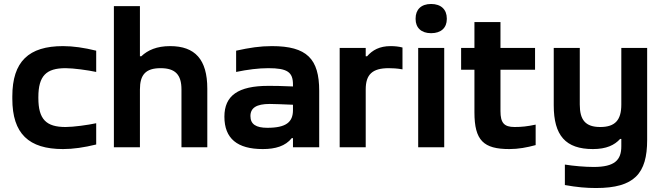

<svg xmlns="http://www.w3.org/2000/svg" viewBox="-20 -741 3332 966"><path d="M42 -256V-244C42 -68 125 9 297 9C348 9 403 1 464 -14V-121C422 -112 350 -102 310 -102C213 -102 173 -140 173 -248V-252C173 -360 213 -398 310 -398C350 -398 422 -388 464 -379V-486C403 -501 348 -509 297 -509C125 -509 42 -432 42 -256Z M553 -710V0H684V-291C684 -365 713 -398 788 -398C862 -398 893 -365 893 -291V0H1023V-295C1023 -442 961 -509 836 -509C769 -509 724 -489 691 -458H684V-710Z M1348 -509C1288 -509 1236 -501 1168 -486V-379C1225 -391 1281 -398 1330 -398C1426 -398 1454 -378 1454 -316V-306C1395 -309 1353 -309 1330 -309C1178 -309 1109 -260 1109 -154C1109 -44 1174 9 1302 9C1366 9 1416 -6 1448 -46H1454V0H1586V-284C1586 -445 1524 -509 1348 -509ZM1240 -157C1240 -198 1270 -218 1337 -218C1360 -218 1405 -216 1454 -214V-187C1454 -127 1420 -98 1325 -98C1268 -98 1240 -116 1240 -157Z M1945 -509C1890 -509 1854 -489 1827 -458H1820V-500H1689V0H1820V-291C1820 -366 1853 -398 1936 -398C1952 -398 1979 -397 2005 -392V-502C1986 -507 1966 -509 1945 -509Z M2084 -500V0H2215V-500ZM2071 -645C2071 -602 2099 -574 2149 -574C2200 -574 2228 -602 2228 -645V-648C2228 -693 2199 -721 2149 -721C2098 -721 2071 -692 2071 -648Z M2569 -102C2516 -102 2498 -123 2498 -182V-390H2672V-500H2498V-630H2367V-500H2300V-390H2367V-176C2367 -34 2413 9 2543 9C2588 9 2631 1 2675 -11V-114C2633 -105 2604 -102 2569 -102Z M3236 -37V-500H3106V-215C3106 -137 3075 -102 3000 -102C2926 -102 2897 -137 2897 -215V-500H2766V-211C2766 -59 2826 9 2963 9C3031 9 3072 -11 3100 -42H3106V-5C3106 64 3073 99 2967 99C2923 99 2865 94 2822 87V190C2883 201 2930 205 2979 205C3172 205 3236 132 3236 -37Z"/></svg>

Font: LT Wave Alt Bold
Style: Regular
Weight: 700
Designer: Daniel Lyons
Version: Version 2.5 (Glyphs App)